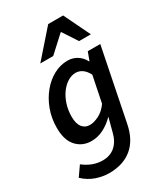

<svg xmlns="http://www.w3.org/2000/svg" viewBox="-233 -850 1003 1158"><g transform="rotate(-30 268.5 -270.5)"><path d="M174 211Q129 211 83 195Q37 179 -1 143L46 76Q73 98 107 111.5Q141 125 178 125Q231 125 265.5 94Q300 63 313 8L338 -87Q303 -51 262.5 -30.5Q222 -10 178 -10Q116 -10 75.5 -53.5Q35 -97 35 -183Q35 -250 56.5 -308Q78 -366 114.5 -410Q151 -454 197 -478.5Q243 -503 293 -503Q329 -503 358.5 -484.5Q388 -466 404 -434H407L428 -491H515L415 7Q395 109 333 160Q271 211 174 211ZM217 -99Q246 -99 281 -116.5Q316 -134 344 -173L381 -355Q364 -387 343 -401Q322 -415 299 -415Q269 -415 241.5 -397.5Q214 -380 192.5 -350Q171 -320 158.5 -280.5Q146 -241 146 -197Q146 -148 165.5 -123.5Q185 -99 217 -99ZM143 -570 303 -752H407L495 -570H413L347 -671H343L233 -570Z"/></g></svg>

Font: Source Sans 3 SemiBold
Style: Italic
Weight: 600
Italic angle: -11°
Designer: Paul D. Hunt
Foundry: Adobe
Version: Version 3.046;hotconv 1.0.118;makeotfexe 2.5.65603